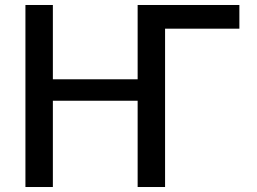

<svg xmlns="http://www.w3.org/2000/svg" viewBox="-20 -750 1032 770"><path d="M642 -635V0H532V-346H192V0H82V-730H192V-432H532V-730H940V-635Z"/></svg>

Font: Mplus 1p Medium
Style: Regular
Weight: 500
Version: Version 1.061